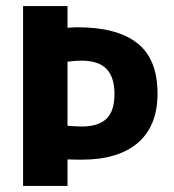

<svg xmlns="http://www.w3.org/2000/svg" viewBox="-20 -615 575 635"><path d="M56.3 0V-595H203.3V-523Q210 -523.7 218.9 -524.2Q227.8 -524.8 236.5 -524.8Q367.7 -524.8 434.4 -472Q501 -419.3 501 -305.7Q501 -198.7 436.1 -142.8Q371.1 -86.9 250 -86.9Q235.7 -86.9 224.9 -87.2Q214 -87.4 203.3 -87.8V0ZM250.6 -196.6Q305.1 -196.6 331.9 -222Q358.6 -247.5 358.6 -303.7Q358.6 -360.6 331.8 -387.5Q305 -414.4 249.4 -414.4Q236.7 -414.4 224.9 -413.5Q213.1 -412.5 203.3 -410.9V-199.2Q214.3 -198.2 226.2 -197.4Q238.1 -196.6 250.6 -196.6Z"/></svg>

Font: Encode Sans SC Condensed Thin
Style: Regular
Weight: 100
Width: 3
Designer: Multiple Designers
Foundry: Impallari Type
Version: Version 3.002